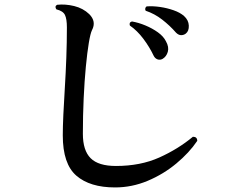

<svg xmlns="http://www.w3.org/2000/svg" viewBox="-20 -794 1040 841"><path d="M484 27Q374 27 314.5 -24.5Q255 -76 255 -201Q255 -238 257.5 -292Q260 -346 264 -409.5Q268 -473 270.5 -541Q273 -609 273 -674Q273 -711 264.5 -728.5Q256 -746 227 -753Q218 -766 230 -773Q266 -777 305 -767.5Q344 -758 371 -732Q403 -700 383 -662Q376 -648 369 -606Q362 -564 356 -501.5Q350 -439 346.5 -363.5Q343 -288 343 -208Q343 -135 377 -101Q411 -67 488 -67Q595 -67 677.5 -104Q760 -141 825 -195Q844 -195 844 -177Q809 -125 752.5 -78Q696 -31 627 -2Q558 27 484 27ZM692 -536Q681 -530 670 -534Q659 -538 653 -550Q635 -588 608 -624Q581 -660 549 -682Q544 -696 558 -700Q587 -695 617 -682.5Q647 -670 671.5 -652.5Q696 -635 707 -613Q721 -588 715 -567Q709 -546 692 -536ZM794 -647Q785 -640 773.5 -640Q762 -640 751 -651Q724 -682 690.5 -708Q657 -734 618 -747Q615 -752 616.5 -758Q618 -764 623 -766Q650 -768 681 -763.5Q712 -759 740.5 -749Q769 -739 786 -724Q806 -706 807 -682Q808 -658 794 -647Z"/></svg>

Font: Zen Old Mincho
Style: Bold
Weight: 700
Designer: Yoshimichi Ohira
Foundry: Positype
Version: Version 1.500